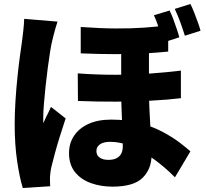

<svg xmlns="http://www.w3.org/2000/svg" viewBox="-20 -876 1040 968"><path d="M731 -673Q731 -635 731 -592.5Q731 -550 731 -509.5Q731 -469 731 -436Q731 -381 733 -334.5Q735 -288 737.5 -247Q740 -206 742 -168Q744 -130 744 -94Q744 -24 699 20.5Q654 65 547 65Q488 65 438 47Q388 29 358 -8.5Q328 -46 328 -104Q328 -153 353 -191Q378 -229 425.5 -251Q473 -273 541 -273Q621 -273 686.5 -255Q752 -237 802 -210Q852 -183 886.5 -156.5Q921 -130 940 -113L862 18Q814 -31 758.5 -71.5Q703 -112 646.5 -136.5Q590 -161 536 -161Q501 -161 483.5 -148Q466 -135 466 -115Q466 -93 482.5 -81.5Q499 -70 526 -70Q551 -70 567 -78Q583 -86 591 -101Q599 -116 599 -138Q599 -162 598 -196Q597 -230 595 -270Q593 -310 592 -351.5Q591 -393 591 -432Q591 -476 591 -524Q591 -572 591 -612Q591 -652 591 -673ZM372 -506Q469 -499 560 -499Q651 -499 734.5 -505Q818 -511 892 -520V-381Q826 -373 742 -368.5Q658 -364 564.5 -363.5Q471 -363 373 -367ZM387 -740Q485 -733 562.5 -732.5Q640 -732 705 -736.5Q770 -741 828 -749V-616Q770 -610 705.5 -606.5Q641 -603 563.5 -603Q486 -603 387 -607ZM270 -767Q266 -756 260 -735Q254 -714 249 -694Q244 -674 242 -665Q238 -649 232.5 -614.5Q227 -580 221 -535Q215 -490 210 -442.5Q205 -395 201.5 -353Q198 -311 198 -283Q198 -281 198 -270Q198 -259 199 -256Q205 -271 211.5 -284Q218 -297 224.5 -310Q231 -323 237 -337L311 -279Q296 -234 281.5 -187.5Q267 -141 256 -100Q245 -59 238 -30Q236 -20 234 -5.5Q232 9 232 17Q232 25 232 37.5Q232 50 233 63L95 72Q79 21 66.5 -63Q54 -147 54 -249Q54 -306 58 -368Q62 -430 68 -488Q74 -546 80.5 -593Q87 -640 91 -668Q94 -690 97.5 -721.5Q101 -753 102 -781ZM835 -823Q845 -803 854 -778.5Q863 -754 871 -730.5Q879 -707 884 -688L804 -662Q797 -684 789.5 -707.5Q782 -731 774 -754.5Q766 -778 756 -799ZM940 -856Q950 -836 959.5 -811.5Q969 -787 977.5 -763.5Q986 -740 991 -721L912 -696Q902 -728 889 -764Q876 -800 861 -831Z"/></svg>

Font: Noto Sans SC Black
Style: Regular
Weight: 900
Designer: Ryoko NISHIZUKA  (kana, bopomofo & ideographs); Paul D. Hunt (Latin, Greek & Cyrillic); Sandoll Communications , Soo-you
Foundry: Adobe
Version: Version 2.004-H2;hotconv 1.0.118;makeotfexe 2.5.65603